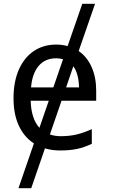

<svg xmlns="http://www.w3.org/2000/svg" viewBox="-20 -780 604 1008"><path d="M303 -251 242 -74Q268 -65 299 -65Q345 -65 382.5 -74Q420 -83 462 -102V-25Q422 -6 384 2Q346 10 295 10Q254 10 216 -1L144 208H77L158 -27Q107 -60 79 -120Q51 -180 51 -264Q51 -351 79 -414.5Q107 -478 157.5 -512Q208 -546 275 -546Q306 -546 335 -538L412 -760H479L393 -512Q437 -482 461 -428Q485 -374 485 -304V-251ZM143 -321H260L311 -469Q293 -474 275 -474Q217 -474 183 -434Q149 -394 143 -321ZM365 -432 327 -321H395Q393 -394 365 -432ZM236 -251H141Q144 -156 187 -109Z"/></svg>

Font: Noto Sans Display
Style: Regular
Weight: 400
Designer: Monotype Design team
Foundry: Monotype Imaging Inc.
Version: Version 1.000